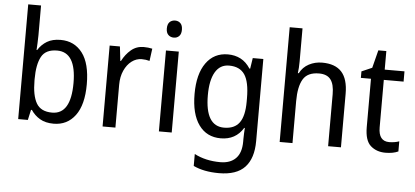

<svg xmlns="http://www.w3.org/2000/svg" viewBox="-60 -894 2736 1267"><g transform="rotate(5 1307.5 -260.0)"><path d="M163 -563Q163 -536 161.5 -510Q160 -484 159 -465H163Q186 -502 222 -523.5Q258 -545 312 -545Q403 -545 456 -475.5Q509 -406 509 -268Q509 -132 456 -61Q403 10 313 10Q259 10 222.5 -11.5Q186 -33 163 -68H157L142 0H78V-760H163ZM295 -473Q219 -473 191 -421Q163 -369 163 -273V-263Q163 -164 192.5 -113Q222 -62 297 -62Q421 -62 421 -269Q421 -473 295 -473Z M862 -546Q876 -546 891 -544.5Q906 -543 919 -540L908 -458Q884 -465 856 -465Q820 -465 789.5 -442Q759 -419 740.5 -378Q722 -337 722 -284V0H637V-536H705L716 -441H720Q743 -486 778.5 -516Q814 -546 862 -546Z M1054 -738Q1075 -738 1089 -724Q1103 -710 1103 -681Q1103 -653 1089 -639Q1075 -625 1054 -625Q1032 -625 1017.5 -639Q1003 -653 1003 -681Q1003 -710 1017 -724Q1031 -738 1054 -738ZM1095 -536V0H1010V-536Z M1420 -546Q1467 -546 1504.5 -526.5Q1542 -507 1569 -465H1574L1585 -536H1655V8Q1655 122 1600 181Q1545 240 1428 240Q1328 240 1259 207V128Q1334 167 1431 167Q1497 167 1533.5 130Q1570 93 1570 19V0Q1570 -14 1571 -36Q1572 -58 1573 -72H1569Q1519 10 1420 10Q1327 10 1275 -62Q1223 -134 1223 -267Q1223 -399 1275.5 -472.5Q1328 -546 1420 -546ZM1434 -473Q1374 -473 1342.5 -419.5Q1311 -366 1311 -266Q1311 -62 1436 -62Q1505 -62 1537.5 -106.5Q1570 -151 1570 -246V-268Q1570 -377 1537.5 -425Q1505 -473 1434 -473Z M1895 -540Q1895 -498 1890 -463H1896Q1917 -504 1957 -525Q1997 -546 2044 -546Q2131 -546 2173.5 -499Q2216 -452 2216 -355V0H2131V-345Q2131 -410 2107 -441.5Q2083 -473 2030 -473Q1954 -473 1924.5 -423.5Q1895 -374 1895 -278V0H1810V-760H1895Z M2530 -62Q2547 -62 2565 -65Q2583 -68 2596 -73V-6Q2562 10 2511 10Q2452 10 2413 -24.5Q2374 -59 2374 -148V-468H2307V-511L2376 -541L2406 -659H2459V-536H2590V-468H2459V-153Q2459 -62 2530 -62Z"/></g></svg>

Font: Noto Sans Sinhala UI SemiCondensed
Style: Regular
Weight: 400
Width: 4
Designer: Jelle Bosma - Monotype Design Team
Foundry: Monotype Imaging Inc.
Version: Version 2.006; ttfautohint (v1.8.4.7-5d5b)